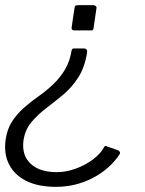

<svg xmlns="http://www.w3.org/2000/svg" viewBox="-29 -550 561 745"><path d="M260 -518Q261 -526 264 -528Q267 -530 276 -530H333Q339 -530 343 -526Q347 -522 345 -516L334 -441Q333 -436 332 -434Q331 -432 326 -432H258Q253 -432 250.5 -435.5Q248 -439 249 -444ZM431 34Q434 36 436 40Q438 44 435 49Q396 107 330 141Q264 175 188 175Q119 175 73 152Q27 129 6 87.5Q-15 46 -7 -9Q-1 -50 18 -79Q37 -108 63.5 -131.5Q90 -155 120 -176Q150 -197 176.5 -222Q203 -247 222.5 -279Q242 -311 249 -355Q251 -362 258 -362H298Q303 -362 306.5 -358Q310 -354 309 -347Q300 -289 275 -250Q250 -211 216.5 -183Q183 -155 150 -130Q117 -105 92.5 -75.5Q68 -46 62 -4Q55 53 90 85.5Q125 118 191 118Q227 118 264.5 104.5Q302 91 332 68.5Q362 46 376 19Q379 16 380 16Q381 16 386 18Z"/></svg>

Font: Libre Franklin Light
Style: Italic
Weight: 300
Italic angle: -8°
Designer: Pablo Impallari, Rodrigo Fuenzalida, Nhung Nguyen
Foundry: Impallari Type
Version: Version 3.000